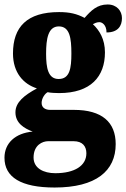

<svg xmlns="http://www.w3.org/2000/svg" viewBox="-33 -604 565 858"><path d="M211 234C396 234 484 160 484 40C484 -58 423 -113 297 -113H191C171 -113 153 -122 153 -144C153 -165 168 -186 180 -192C191 -189 219 -188 231 -188C373 -188 436 -262 436 -370C436 -429 411 -469 382 -496C389 -499 398 -505 411 -505C423 -505 443 -493 443 -459C495 -459 512 -489 512 -523C512 -555 489 -584 448 -584C401 -584 374 -557 345 -524C311 -542 279 -550 231 -550C88 -550 25 -484 25 -365C25 -279 72 -228 132 -209C75 -178 36 -147 36 -102C36 -53 76 -30 113 -16C36 -9 -13 35 -13 101C-13 188 61 234 211 234ZM229 -251C182 -251 173 -300 173 -364C173 -431 182 -486 230 -486C279 -486 286 -433 286 -365C286 -299 279 -251 229 -251ZM214 170C162 170 117 148 117 100C117 44 157 27 182 27H296C336 27 353 50 353 81C353 137 300 170 214 170Z"/></svg>

Font: Noto Serif Myanmar Condensed Black
Style: Regular
Weight: 900
Width: 3
Designer: Ben Mitchell and the Monotype Design Team
Foundry: Monotype Imaging Inc.
Version: Version 2.106